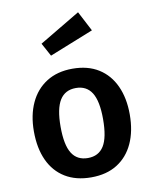

<svg xmlns="http://www.w3.org/2000/svg" viewBox="-91 -891 782 974"><g transform="rotate(-10 300.0 -404.0)"><path d="M300.5 -544.5Q379.5 -544.5 434.5 -510Q489.5 -475.5 518.2 -412.8Q547 -350 547 -266Q547 -180 518 -117Q489 -54 434 -19.5Q379 15 300 15Q221.5 15 166.2 -18.8Q111 -52.5 82 -115.2Q53 -178 53 -265Q53 -348 82 -411Q111 -474 166.5 -509.2Q222 -544.5 300.5 -544.5ZM300.5 -445Q245 -445 217.8 -401.5Q190.5 -358 190.5 -265Q190.5 -171 217.5 -127.8Q244.5 -84.5 300 -84.5Q355.5 -84.5 382.5 -127.8Q409.5 -171 409.5 -266Q409.5 -358.5 382.5 -401.8Q355.5 -445 300.5 -445ZM378.5 -821.5 432 -719 205.5 -628.5 168.5 -696.5Z"/></g></svg>

Font: Fira Code Light SemiBold
Style: Regular
Weight: 600
Monospace: yes
Version: Version 5.002